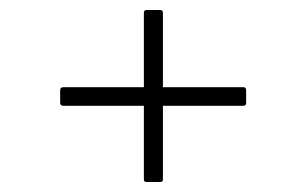

<svg xmlns="http://www.w3.org/2000/svg" viewBox="-20 -493 612 383"><path d="M272 -130Q267 -130 267 -135V-282H106Q100 -282 100 -288V-313Q100 -319 106 -319H267V-467Q267 -473 272 -473H300Q305 -473 305 -467V-319H466Q471 -319 471 -313V-288Q471 -282 466 -282H305V-135Q305 -130 300 -130Z"/></svg>

Font: Sofia Sans Semi Condensed ExtraLight
Style: Regular
Weight: 250
Version: Version 4.100